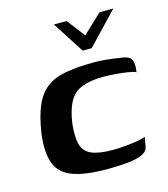

<svg xmlns="http://www.w3.org/2000/svg" viewBox="-93 -660 646 740"><g transform="rotate(-15 229.5 -290.0)"><path d="M190 -586H241L296 -514L372 -586H427L307 -460H271ZM244 6Q160 6 110 -11.5Q60 -29 42.5 -72.5Q25 -116 35 -193Q45 -259 63 -300.5Q81 -342 111 -365Q141 -388 188 -396.5Q235 -405 302 -405Q328 -405 351.5 -402.5Q375 -400 408 -395Q425 -393 436 -387Q447 -381 450.5 -367Q454 -353 450 -326Q440 -331 417 -334.5Q394 -338 369 -340Q344 -342 323 -342Q270 -342 236.5 -329Q203 -316 185.5 -285Q168 -254 160 -201Q154 -148 162 -117Q170 -86 199.5 -73Q229 -60 284 -60Q309 -60 334.5 -62.5Q360 -65 382 -68.5Q404 -72 416 -77L410 -43Q408 -22 385 -11.5Q362 -1 325.5 2.5Q289 6 244 6Z"/></g></svg>

Font: Genos SemiBold
Style: Italic
Weight: 600
Italic angle: -8°
Version: Version 1.010